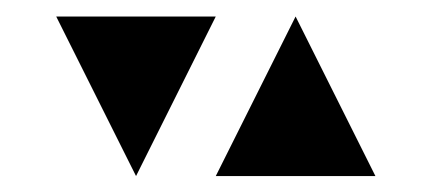

<svg xmlns="http://www.w3.org/2000/svg" viewBox="-20 -655 528 235"><path d="M48.8 -634.8H244.1L146.5 -439.5ZM341.8 -634.8 439.5 -439.5H244.1Z"/></svg>

Font: BabelStone Centaurian
Style: Regular
Weight: 400
Designer: Andrew West
Foundry: BabelStone
Version: Version 1.01 November 6, 2013